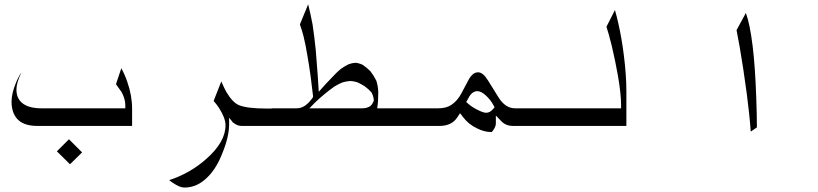

<svg xmlns="http://www.w3.org/2000/svg" viewBox="-20 -595 3772 885"><path d="M358.4 107.4 302.7 162.1 242.2 102.5 297.9 46.9ZM151.4 -14.6Q96.7 -14.6 67.4 -39.1Q33.2 -68.4 33.2 -127Q33.2 -164.1 53.7 -213.9Q65.4 -242.2 79.1 -261.7Q55.7 -213.9 55.7 -182.6Q55.7 -143.6 80.1 -122.1Q109.4 -95.7 171.9 -95.7H557.6V-110.4Q557.6 -140.6 539.1 -172.9V-173.8H538.1L514.6 -207L539.1 -280.3Q553.7 -254.9 566.4 -218.8Q588.9 -154.3 588.9 -94.7V-14.6Z M1242.2 -14.6H1094.7Q1078.1 -14.6 1065.4 -22.5Q1055.7 -28.3 1053.7 -30.3L1036.1 -52.7V-23.4Q1036.1 34.2 1006.8 106.4Q978.5 180.7 937.5 220.7Q889.6 269.5 831.1 269.5Q813.5 269.5 793 257.8Q772.5 246.1 759.8 235.4Q857.4 203.1 930.7 137.7Q1019.5 59.6 1019.5 -17.6Q1019.5 -50.8 989.3 -97.7Q980.5 -111.3 964.8 -129.9L1000 -219.7Q1014.6 -186.5 1023.4 -170.9Q1052.7 -122.1 1081.1 -110.4Q1119.1 -94.7 1208 -94.7Q1224.6 -94.7 1242.2 -94.7Z M1877.9 -14.6H1232.4V-95.7H1344.7Q1356.4 -95.7 1367.2 -98.6Q1377.9 -102.5 1386.7 -108.4Q1397.5 -116.2 1406.2 -126Q1415 -135.7 1422.9 -147.5V-152.3Q1418 -197.3 1412.1 -241.2Q1405.3 -291 1396.5 -340.8Q1389.6 -384.8 1378.9 -428.7Q1372.1 -455.1 1362.3 -482.4L1400.4 -575.2Q1412.1 -528.3 1420.9 -481.4Q1429.7 -421.9 1435.5 -363.3Q1440.4 -306.6 1444.3 -250Q1446.3 -227.5 1447.3 -205.1L1449.2 -171.9L1483.4 -210Q1505.9 -234.4 1529.3 -257.8Q1541 -269.5 1553.7 -279.3Q1569.3 -290 1586.9 -298.8Q1602.5 -304.7 1619.1 -305.7Q1636.7 -303.7 1652.3 -295.9Q1670.9 -283.2 1687.5 -266.6Q1703.1 -246.1 1714.8 -222.7Q1722.7 -197.3 1723.6 -170.9Q1723.6 -154.3 1722.7 -136.7Q1722.7 -125 1720.7 -112.3L1718.8 -95.7H1877.9ZM1647.5 -95.7Q1658.2 -95.7 1668 -97.7Q1677.7 -100.6 1686.5 -105.5Q1698.2 -116.2 1703.1 -131.8Q1702.1 -151.4 1692.4 -168.9Q1678.7 -184.6 1661.1 -197.3Q1644.5 -208 1627 -215.8Q1611.3 -220.7 1595.7 -221.7Q1576.2 -220.7 1557.6 -214.8Q1539.1 -207 1521.5 -196.3Q1473.6 -162.1 1430.7 -121.1L1406.2 -95.7Z M2494.1 -14.6H2344.7Q2311.5 -14.6 2291 -36.1Q2291 -36.1 2265.6 -62.5V-26.4Q2265.6 -13.7 2256.8 0Q2250 10.7 2247.1 12.7Q2247.1 12.7 2247.1 13.7Q2246.1 13.7 2245.1 13.7Q2212.9 13.7 2179.7 -2.9Q2139.6 -21.5 2113.3 -56.6L2100.6 -73.2L2088.9 -55.7Q2063.5 -14.6 2005.9 -14.6H1858.4V-95.7H1999Q2038.1 -95.7 2061.5 -112.3Q2089.8 -131.8 2107.4 -166L2139.6 -226.6Q2158.2 -261.7 2183.6 -261.7Q2206.1 -261.7 2228.5 -225.6L2278.3 -145.5Q2309.6 -95.7 2354.5 -95.7H2494.1ZM2220.7 -75.2Q2239.3 -75.2 2253.9 -93.8L2259.8 -100.6L2254.9 -109.4Q2242.2 -133.8 2220.2 -154.3Q2198.2 -174.8 2179.7 -174.8Q2178.7 -174.8 2177.2 -174.8Q2175.8 -174.8 2174.3 -174.3Q2172.9 -173.8 2171.9 -173.8Q2160.2 -170.9 2150.4 -160.2Q2144.5 -154.3 2134.8 -134.8L2128.9 -125L2137.7 -117.2Q2155.3 -101.6 2181.6 -88.4Q2208 -75.2 2220.7 -75.2Z M2867.2 -14.6H2479.5V-95.7H2842.8V-110.4Q2842.8 -162.1 2828.1 -247.1Q2816.4 -313.5 2799.8 -383.8Q2785.2 -442.4 2775.4 -471.7L2814.5 -548.8Q2823.2 -518.6 2830.1 -487.3Q2845.7 -418.9 2855.5 -340.8Q2867.2 -249 2867.2 -172.9Z M3468.8 -7.8 3440.4 11.7Q3438.5 -20.5 3432.6 -75.2Q3424.8 -151.4 3406.2 -275.4Q3388.7 -389.6 3375 -456.1L3418 -535.2Q3436.5 -485.4 3449.2 -382.8Q3460.9 -287.1 3465.8 -145.5Q3468.8 -66.4 3468.8 -7.8Z"/></svg>

Font: Thabit
Style: Regular
Weight: 500
Designer: Regenerated by Nadim Shaikli
Foundry: MAK Alagha
Version: 0.01